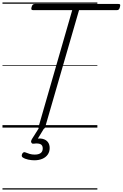

<svg xmlns="http://www.w3.org/2000/svg" viewBox="-20 -1030 991 1550"><path d="M313 14Q286 14 291 -5L563 -948H248Q237 -948 234 -954Q231 -960 235 -973Q239 -987 245 -992.5Q251 -998 262 -998H936Q948 -998 950 -992Q952 -986 948 -973Q945 -959 939 -953.5Q933 -948 922 -948H618L345 -5Q343 5 335.5 9.5Q328 14 313 14ZM257 264Q234 264 207.5 258.5Q181 253 162 240Q155 234 155.5 226Q156 218 160 210Q166 201 172.5 199Q179 197 187 201Q201 207 219.5 212.5Q238 218 260 218Q292 218 308.5 205.5Q325 193 325 168Q325 143 307 134Q289 125 252 130Q244 131 240 128.5Q236 126 233 121Q230 114 231 108.5Q232 103 237 94L299 -4H342L274 108L259 94Q297 84 324.5 91Q352 98 366.5 117Q381 136 381 165Q381 195 365.5 217.5Q350 240 322 252Q294 264 257 264ZM0 490H766V500H0ZM0 -20H766V0H0ZM0 -505H766V-500H0ZM0 -1010H766V-1000H0Z"/></svg>

Font: Playwrite AU NSW Guides
Style: Regular
Weight: 400
Designer: Veronika Burian, José Scaglione
Foundry: TypeTogether
Version: Version 1.003